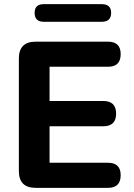

<svg xmlns="http://www.w3.org/2000/svg" viewBox="-20 -906 645 926"><path d="M471 -801H191Q147 -801 147 -844Q147 -886 191 -886H471Q516 -886 516 -844Q516 -801 471 -801ZM501 0H152Q71 0 71 -81V-624Q71 -705 152 -705H501Q562 -705 562 -645Q562 -584 501 -584H219V-419H478Q540 -419 540 -358Q540 -297 478 -297H219V-121H501Q562 -121 562 -61Q562 0 501 0Z"/></svg>

Font: Nunito ExtraBold
Style: Regular
Weight: 800
Designer: Vernon Adams
Foundry: Vernon Adams
Version: Version 3.602